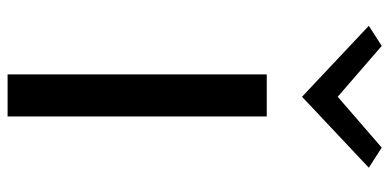

<svg xmlns="http://www.w3.org/2000/svg" viewBox="-280 -756 1026 506"><g transform="rotate(90 233.0 -503.0)"><path d="M48 -962 235 -786 422 -962 369 -996 235 -880 101 -996ZM287 -10V-693H176V-10Z"/></g></svg>

Font: Bluebird
Style: LiExt
Weight: 300
Designer: Jasper
Foundry: Cannot Into Space Fonts
Version: Version 0.98